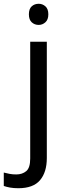

<svg xmlns="http://www.w3.org/2000/svg" viewBox="-75 -757 353 1017"><path d="M78 -681Q78 -710 93 -723.5Q108 -737 130 -737Q150 -737 165.5 -723.5Q181 -710 181 -681Q181 -653 165.5 -639Q150 -625 130 -625Q108 -625 93 -639Q78 -653 78 -681ZM22 240Q-3 240 -22 236.5Q-41 233 -55 228V157Q-40 161 -24 164Q-8 167 11 167Q43 167 64 149.5Q85 132 85 83V-536H173V80Q173 155 137 197.5Q101 240 22 240Z"/></svg>

Font: Noto Sans Medefaidrin
Style: Regular
Weight: 400
Designer: Dalton Maag Ltd
Foundry: Dalton Maag Ltd
Version: Version 1.002; ttfautohint (v1.8.4.7-5d5b)